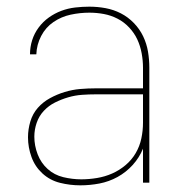

<svg xmlns="http://www.w3.org/2000/svg" viewBox="-20 -548 540 576"><path d="M221 8Q190 8 160 0.5Q130 -7 107.5 -27.5Q85 -48 74.5 -77Q64 -106 64 -136Q64 -160 71 -183.5Q78 -207 93.5 -224.5Q109 -242 130 -253.5Q151 -265 174 -272Q197 -279 220.5 -281Q244 -283 268 -283H409V-345Q409 -366 405 -388Q401 -410 392 -429.5Q383 -449 367.5 -465.5Q352 -482 332.5 -492Q313 -502 291.5 -506Q270 -510 248 -510Q220 -510 192 -504Q164 -498 140.5 -482Q117 -466 103.5 -440Q90 -414 89 -385H70Q70 -407 76.5 -427.5Q83 -448 96 -465.5Q109 -483 126.5 -495.5Q144 -508 164 -515.5Q184 -523 205.5 -525.5Q227 -528 248 -528Q273 -528 297 -523.5Q321 -519 342.5 -508Q364 -497 381.5 -479Q399 -461 409.5 -439Q420 -417 424 -393Q428 -369 428 -345V0H409V-102Q398 -75 378 -53Q358 -31 332.5 -17Q307 -3 278.5 2.5Q250 8 221 8ZM224 -10Q247 -10 271 -14Q295 -18 316.5 -27.5Q338 -37 356.5 -52.5Q375 -68 387 -88.5Q399 -109 404 -132.5Q409 -156 409 -180V-265H268Q247 -265 226 -263.5Q205 -262 184.5 -256Q164 -250 145 -240.5Q126 -231 111.5 -215.5Q97 -200 90 -179.5Q83 -159 83 -138Q83 -111 93 -85Q103 -59 123 -41Q143 -23 170 -16.5Q197 -10 224 -10Z"/></svg>

Font: Iosevka SS04 Thin
Style: Regular
Weight: 100
Monospace: yes
Designer: Belleve Invis
Foundry: Belleve Invis
Version: Version 19.0.0; ttfautohint (v1.8.4)